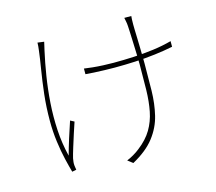

<svg xmlns="http://www.w3.org/2000/svg" viewBox="-112 -904 1224 1087"><g transform="rotate(-15 500.0 -360.5)"><path d="M744 -764Q743 -756 742.5 -744Q742 -732 742 -715Q742 -706 742.5 -685Q743 -664 744 -636.5Q745 -609 745.5 -580Q746 -551 746.5 -526Q747 -501 747 -485Q747 -401 745.5 -325.5Q744 -250 728 -183.5Q712 -117 668 -60Q624 -3 540 43L510 20Q528 13 549.5 0.5Q571 -12 587 -25Q639 -65 666.5 -111.5Q694 -158 705 -214Q716 -270 717.5 -337Q719 -404 719 -485Q719 -505 718 -539Q717 -573 715.5 -609.5Q714 -646 713 -675Q712 -704 711 -714Q710 -730 707.5 -741.5Q705 -753 703 -764ZM408 -546Q427 -543 456.5 -540Q486 -537 519 -535.5Q552 -534 579 -534Q638 -534 697.5 -537Q757 -540 814 -547.5Q871 -555 922 -569V-536Q873 -526 816 -519Q759 -512 698.5 -509Q638 -506 578 -506Q552 -506 519 -507Q486 -508 456.5 -509.5Q427 -511 408 -513ZM230 -751Q228 -742 225 -729Q222 -716 219 -703Q204 -636 192 -561Q180 -486 174.5 -407Q169 -328 173.5 -248.5Q178 -169 197 -92Q208 -133 224 -184Q240 -235 256 -282L279 -270Q270 -244 257.5 -205Q245 -166 233.5 -129Q222 -92 217 -71Q215 -61 214 -50Q213 -39 214 -30Q215 -23 216 -16Q217 -9 218 -4L193 1Q184 -30 172.5 -78.5Q161 -127 153 -186.5Q145 -246 145 -309Q145 -390 153.5 -465Q162 -540 172.5 -603Q183 -666 188 -708Q190 -722 191 -735Q192 -748 192 -756Z"/></g></svg>

Font: Noto Sans HK Thin
Style: Regular
Weight: 100
Designer: Ryoko NISHIZUKA 西塚涼子 (kana, bopomofo & ideographs); Paul D. Hunt (Latin, Greek & Cyrillic); Sandoll Communications 산돌커뮤니
Foundry: Adobe
Version: Version 2.004-H2;hotconv 1.0.118;makeotfexe 2.5.65603